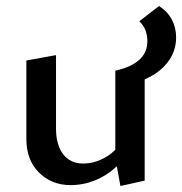

<svg xmlns="http://www.w3.org/2000/svg" viewBox="-20 -612 608 641"><path d="M463 -347V-9L382 9L370 -57Q337 -26 297.5 -10Q258 6 216 6Q152 6 110 -36Q68 -78 68 -148V-410L167 -428V-183Q167 -128 191 -97Q215 -66 258 -66Q286 -66 314.5 -78Q343 -90 365 -112V-376Q472 -400 472 -474Q472 -516 445 -541L511 -592Q539 -574 553.5 -547Q568 -520 568 -487Q568 -441 540 -404.5Q512 -368 463 -347Z"/></svg>

Font: Ysabeau SC Semibold
Style: Regular
Weight: 600
Designer: Christian Thalmann (Catharsis Fonts)
Version: Version 0.003